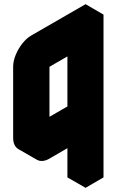

<svg xmlns="http://www.w3.org/2000/svg" viewBox="-20 -720 560 920"><path d="M217 -500 476 -650V130L390 180V-160Q390 -134 378 -104Q366 -74 346 -48.5Q326 -23 303 -10L217 40Q182 60 156 45Q130 30 130 -10V-350Q130 -377 142 -406.5Q154 -436 174 -461.5Q194 -487 217 -500ZM217 -400V-60L390 -160V-500ZM390 -160V180L303 130V-210ZM390 -500V-160L303 -210V-550ZM390 -160 217 -60 130 -110 303 -210ZM476 -650 217 -500Q194 -487 174 -461.5Q154 -436 142 -406.5Q130 -377 130 -350V-10Q130 30 156 45L69 -5Q43 -20 43 -60V-400Q43 -427 55 -456.5Q67 -486 87 -511.5Q107 -537 130 -550L390 -700Z"/></svg>

Font: Nabla
Style: Regular
Weight: 400
Designer: Arthur Reinders Folmer
Foundry: Typearture
Version: Version 1.002